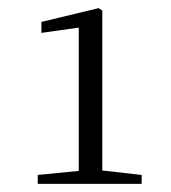

<svg xmlns="http://www.w3.org/2000/svg" viewBox="-20 -915 421 473"><path d="M73 -484 174 -494V-847L82 -834V-861L223 -895L232 -889V-495L329 -484V-462H73Z"/></svg>

Font: GL-CurulMinamoto Light
Style: Regular
Weight: 300
Designer: Eunice (kana); Ryoko NISHIZUKA 西塚涼子 (ideographs); Frank Grießhammer (Latin, Greek & Cyrillic); Wenlong ZHANG
Foundry: Gutenberg Labo; Adobe
Version: Version 1.002